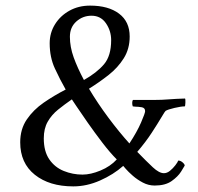

<svg xmlns="http://www.w3.org/2000/svg" viewBox="-20 -661 706 684"><path d="M301 -641Q366 -641 404 -612.5Q442 -584 442 -531Q442 -487 421 -453.5Q400 -420 367 -394Q334 -368 297 -345Q328 -293 366 -242Q404 -191 441 -150Q468 -191 482.5 -224.5Q497 -258 497 -265Q497 -277 484.5 -279Q472 -281 462 -281Q455 -282 453 -282Q451 -287 451 -294.5Q451 -302 454 -305H531Q557 -305 581 -307Q605 -309 639 -310Q641 -309 640.5 -295.5Q640 -282 638 -282Q625 -282 601.5 -276.5Q578 -271 570 -266Q568 -265 555 -243Q542 -221 520.5 -188Q499 -155 469 -120Q502 -86 524.5 -65Q547 -44 564 -44Q575 -44 585.5 -52.5Q596 -61 604.5 -72Q613 -83 615 -89Q623 -89 630.5 -82.5Q638 -76 638 -71Q636 -67 625 -49.5Q614 -32 591.5 -16Q569 0 531 0Q509 0 489 -10.5Q469 -21 453 -35Q437 -49 428 -59.5Q419 -70 419 -70Q384 -39 336.5 -18Q289 3 241 3Q156 3 104 -38.5Q52 -80 52 -154Q52 -201 75.5 -235.5Q99 -270 136 -295.5Q173 -321 214 -342Q194 -377 175.5 -417Q157 -457 157 -507Q157 -544 176 -574.5Q195 -605 227.5 -623Q260 -641 301 -641ZM396 -93Q372 -117 344.5 -153Q317 -189 292.5 -224Q268 -259 252 -283Q236 -307 236 -307Q210 -289 187 -270.5Q164 -252 150 -227.5Q136 -203 136 -168Q136 -122 155.5 -93.5Q175 -65 207 -52Q239 -39 274 -39Q303 -39 338 -53.5Q373 -68 396 -93ZM306 -605Q275 -605 252 -584.5Q229 -564 229 -530Q229 -494 242.5 -456.5Q256 -419 279 -376Q325 -402 350.5 -432Q376 -462 376 -518Q376 -551 357.5 -578Q339 -605 306 -605Z"/></svg>

Font: Amiri
Style: Regular
Weight: 400
Designer: Khaled Hosny
Version: Version 0.114